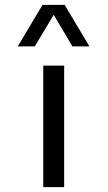

<svg xmlns="http://www.w3.org/2000/svg" viewBox="-20 -770 443 790"><path d="M155 -750H246L348 -579H278L201 -709L123 -579H53ZM158 -500H244V0H158Z"/></svg>

Font: Oakes Grotesk
Style: Regular
Weight: 400
Designer: Samuel Oakes
Foundry: Samuel Oakes
Version: Version 1.000;PS 001.000;hotconv 1.0.88;makeotf.lib2.5.64775